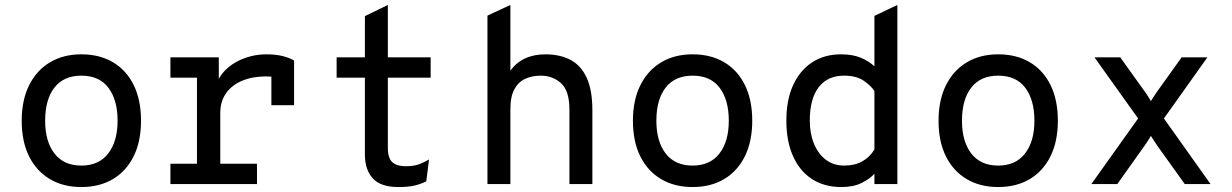

<svg xmlns="http://www.w3.org/2000/svg" viewBox="-20 -742 4968 774"><path d="M308 12Q235 12 181 -20Q127 -52 97.2 -111.8Q67.5 -171.5 67.5 -255Q67.5 -338 97.2 -398Q127 -458 181 -490.5Q235 -523 308 -523Q381.5 -523 435.5 -491Q489.5 -459 519 -399Q548.5 -339 548.5 -255.5Q548.5 -172.5 519 -112.5Q489.5 -52.5 435.5 -20.2Q381.5 12 308 12ZM308 -74.5Q378.5 -74.5 416.2 -123.2Q454 -172 454 -255.5Q454 -339 417.2 -388Q380.5 -437 308 -437Q237 -437 199.5 -389Q162 -341 162 -255Q162 -172 199.5 -123.2Q237 -74.5 308 -74.5Z M667 0V-82H774V-429H667V-511H862V-397L856 -411.5Q870 -445 900.2 -470.2Q930.5 -495.5 970.5 -509.2Q1010.5 -523 1053 -523Q1092 -523 1120.2 -515.8Q1148.5 -508.5 1165.5 -498V-318H1074V-470.5L1107 -428Q1093.5 -431.5 1080 -432.8Q1066.5 -434 1053 -434Q998.5 -434 956.8 -416.8Q915 -399.5 891.5 -366.5Q868 -333.5 868 -286.5V-82H1016V0Z M1586.5 12Q1514 12 1482.5 -23.2Q1451 -58.5 1451 -118.5V-429H1337V-511H1451V-677L1543.5 -722V-511H1716V-429H1543.5V-144.5Q1543.5 -123 1549.5 -106.5Q1555.5 -90 1571.5 -81Q1587.5 -72 1617 -72Q1650 -72 1671.2 -80.5Q1692.5 -89 1709.5 -99L1698.5 -11Q1678 -0.5 1652.2 5.8Q1626.5 12 1586.5 12Z M1945 0V-679L2037.5 -722V-457.5Q2086 -523 2179 -523Q2237 -523 2279.5 -500.8Q2322 -478.5 2345 -428.8Q2368 -379 2368 -297.5V0H2275.5V-300Q2275.5 -376 2241.8 -406.5Q2208 -437 2160 -437Q2126 -437 2098.2 -424.8Q2070.5 -412.5 2054 -383Q2037.5 -353.5 2037.5 -302V0Z M2772 12Q2699 12 2645 -20Q2591 -52 2561.2 -111.8Q2531.5 -171.5 2531.5 -255Q2531.5 -338 2561.2 -398Q2591 -458 2645 -490.5Q2699 -523 2772 -523Q2845.5 -523 2899.5 -491Q2953.5 -459 2983 -399Q3012.5 -339 3012.5 -255.5Q3012.5 -172.5 2983 -112.5Q2953.5 -52.5 2899.5 -20.2Q2845.5 12 2772 12ZM2772 -74.5Q2842.5 -74.5 2880.2 -123.2Q2918 -172 2918 -255.5Q2918 -339 2881.2 -388Q2844.5 -437 2772 -437Q2701 -437 2663.5 -389Q2626 -341 2626 -255Q2626 -172 2663.5 -123.2Q2701 -74.5 2772 -74.5Z M3371.5 12Q3303 12 3253.2 -20.2Q3203.5 -52.5 3176.8 -112.8Q3150 -173 3150 -256Q3150 -339.5 3177.5 -399.2Q3205 -459 3254.5 -491Q3304 -523 3370 -523Q3418 -523 3451.2 -508.8Q3484.5 -494.5 3505 -474.5V-678L3597.5 -722V0H3505V-41.5Q3486.5 -21 3453.5 -4.5Q3420.5 12 3371.5 12ZM3383.5 -74.5Q3425.5 -74.5 3456 -91.5Q3486.5 -108.5 3505 -139.5V-375Q3491.5 -396 3462 -416.5Q3432.5 -437 3382.5 -437Q3316 -437 3280.2 -390.2Q3244.5 -343.5 3244.5 -256Q3244.5 -204 3261.2 -163Q3278 -122 3309 -98.2Q3340 -74.5 3383.5 -74.5Z M4004 12Q3931 12 3877 -20Q3823 -52 3793.2 -111.8Q3763.5 -171.5 3763.5 -255Q3763.5 -338 3793.2 -398Q3823 -458 3877 -490.5Q3931 -523 4004 -523Q4077.5 -523 4131.5 -491Q4185.5 -459 4215 -399Q4244.5 -339 4244.5 -255.5Q4244.5 -172.5 4215 -112.5Q4185.5 -52.5 4131.5 -20.2Q4077.5 12 4004 12ZM4004 -74.5Q4074.5 -74.5 4112.2 -123.2Q4150 -172 4150 -255.5Q4150 -339 4113.2 -388Q4076.5 -437 4004 -437Q3933 -437 3895.5 -389Q3858 -341 3858 -255Q3858 -172 3895.5 -123.2Q3933 -74.5 4004 -74.5Z M4379.5 0 4568 -264.5 4392 -511H4496L4594 -374Q4601 -365 4607.5 -354.5Q4614 -344 4619.5 -334.5Q4625.5 -344 4632.2 -354.5Q4639 -365 4645.5 -374L4743.5 -511H4847.5L4672 -264.5L4860 0H4756L4645.5 -154.5Q4639 -164 4632.2 -174.5Q4625.5 -185 4619.5 -194Q4614 -185 4607.5 -174.5Q4601 -164 4594 -154.5L4484 0Z"/></svg>

Font: Overpass Mono Light Medium
Style: Regular
Weight: 500
Monospace: yes
Version: Version 4.000